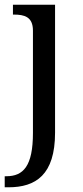

<svg xmlns="http://www.w3.org/2000/svg" viewBox="-32 -556 352 816"><path d="M-12 240H4C120 240 202 187 202 8V-536H23V-494H27C71 -494 108 -485 108 -426V9C108 150 67 193 -5 193H-12Z"/></svg>

Font: Noto Serif Devanagari
Style: Regular
Weight: 400
Designer: Universal Thirst, Indian Type Foundry and the Monotype Design Team
Foundry: Monotype Imaging Inc.
Version: Version 2.004